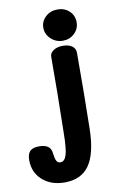

<svg xmlns="http://www.w3.org/2000/svg" viewBox="-181 -755 657 1046"><g transform="rotate(-10 147.5 -231.5)"><path d="M121 -614Q121 -649 147.5 -674Q174 -699 214 -699Q253 -699 279 -674.5Q305 -650 305 -613Q305 -576 278.5 -551Q252 -526 215 -526Q176 -526 148.5 -552Q121 -578 121 -614ZM-80 83Q-80 49 -64.5 33.5Q-49 18 -14 18Q50 18 54 68Q58 100 65 112Q72 124 86 124Q109 124 119.5 91Q130 58 131 -26Q136 -261 136 -451Q136 -472 156.5 -485.5Q177 -499 208 -499Q240 -499 259 -485.5Q278 -472 278 -448Q278 -221 274 -25Q271 109 226.5 172.5Q182 236 91 236Q15 236 -32.5 193.5Q-80 151 -80 83Z"/></g></svg>

Font: Mali
Style: Bold
Weight: 700
Designer: Kitiyaporn Chalermlarp | Katatrad Aksorn Co.,Ltd.
Foundry: Cadson Demak Co.,Ltd.
Version: Version 1.000; ttfautohint (v1.6)